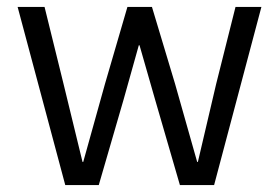

<svg xmlns="http://www.w3.org/2000/svg" viewBox="-20 -536 808 556"><path d="M169 0H266L338 -248L382 -405H384L429 -248L501 0H600L737 -516H662L606 -293L553 -67H551L487 -293L420 -516H349L284 -293L221 -67H219L164 -293L109 -516H31Z"/></svg>

Font: IBM Plex Devanagari
Style: Regular
Weight: 400
Designer: Mike Abbink, Paul van der Laan, Pieter van Rosmalen, Erin McLaughlin
Foundry: Bold Monday
Version: Version 1.0